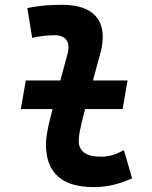

<svg xmlns="http://www.w3.org/2000/svg" viewBox="-20 -762 626 792"><path d="M65.9 -312H196.8L193.8 -300.3C173.8 -226.1 169.4 -188 169.4 -167.5C169.4 -48.8 235.8 9.8 366.2 9.8C431.2 9.8 479 -6.3 524.9 -26.4L491.2 -142.6C453.6 -123 430.7 -115.7 395 -115.7C335.4 -115.7 304.2 -138.2 304.7 -182.1C304.7 -197.3 309.1 -230.5 328.1 -300.3L331.5 -312H485.8L506.3 -430.2H363.3L393.6 -540.5C429.7 -672.4 369.6 -742.2 237.3 -742.2C189 -742.2 140.6 -739.3 92.8 -728.5L112.8 -605.5C144 -613.3 175.8 -616.7 207 -616.7C250 -616.7 272 -589.8 258.8 -540.5L229 -430.2H86.4Z"/></svg>

Font: Cascadia Code NF
Style: Bold Italic
Weight: 700
Italic angle: -10°
Monospace: yes
Designer: Aaron Bell
Foundry: Saja Typeworks
Version: Version 2404.023